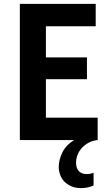

<svg xmlns="http://www.w3.org/2000/svg" viewBox="-20 -720 564 987"><path d="M82 -700H472V-585H216V-425H427V-313H216V-115H482V0H481Q455 3 435 14Q415 25 400.5 41Q386 57 378.5 76.5Q371 96 371 116Q371 145 385.5 160Q400 175 426 175Q433 175 442 173.5Q451 172 461 168V234Q448 239 432.5 243Q417 247 398 247Q368 247 346.5 237.5Q325 228 310.5 213Q296 198 289 178Q282 158 282 137Q282 103 300 65Q318 27 361 0H82Z"/></svg>

Font: Tilda Sans Bold
Style: Regular
Weight: 700
Designer: ParaType Ltd
Foundry: ParaType Ltd
Version: Version 1.009